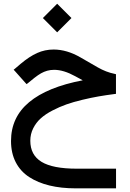

<svg xmlns="http://www.w3.org/2000/svg" viewBox="-20 -671 698 1030"><path d="M210 -574.2 286.6 -650.9 363.3 -574.2 286.6 -497.6ZM423.8 -240.2 383.3 -262.2Q321.3 -296.4 270.5 -296.4Q250.5 -296.4 233.2 -291.5Q215.8 -286.6 200 -277.6Q184.1 -268.6 164.1 -252.9L129.9 -225.1L122.6 -219.7L116.2 -226.6L60.1 -289.6L53.2 -296.9L61 -303.2L90.8 -328.6Q137.2 -367.7 179 -386.5Q220.7 -405.3 267.6 -405.3Q338.9 -405.3 412.1 -362.8L504.4 -309.6Q548.8 -284.2 594.2 -274.9L602.1 -272.9V-265.1V-176.3V-167.5L593.8 -166.5Q548.3 -160.6 509 -153.8Q469.7 -147 422.4 -135.7Q375 -124.5 336.9 -111.1Q298.8 -97.7 261.2 -78.1Q223.6 -58.6 198.5 -35.9Q173.3 -13.2 158 17.6Q142.6 48.3 142.6 84Q142.6 160.6 202.9 197.3Q263.2 233.9 391.6 233.9H592.8H602.5V243.7V329.6V339.4H592.8H385.7Q308.1 339.4 245.6 324.2Q183.1 309.1 136.5 278.8Q89.8 248.5 64.5 199.5Q39.1 150.4 39.1 85.4Q39.1 -42 136.5 -123Q233.9 -204.1 423.8 -240.2Z"/></svg>

Font: Shabnam Medium FD-WOL
Style: Medium-FD-WOL
Weight: 500
Foundry: DejaVu fonts team - Redesigned by Saber Rastikerdar - Based on Vazir font
Version: Version 5.0.1